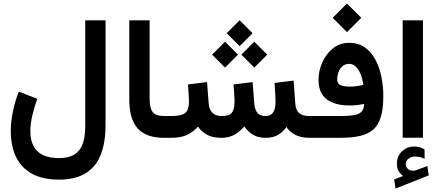

<svg xmlns="http://www.w3.org/2000/svg" viewBox="-20 -799 2540 1113"><path d="M591.8 -74.2V-681.2H474.1V-65.4Q474.1 -6.6 459.7 34.2Q445.3 75.1 412 96.2Q378.6 117.4 322.1 117.4Q264.6 117.4 227.9 99.2Q191.2 81.1 173.5 46.2Q155.8 11.3 155.8 -38.2Q155.8 -82 168 -132.2Q180.3 -182.3 195.9 -226.4L89 -267.9Q67.5 -213.2 55 -153.9Q42.5 -94.6 42.5 -39.4Q42.5 48.1 73.1 111.2Q103.8 174.3 165.9 208.3Q228 242.2 322.1 242.2Q415.6 242.2 475.2 206.1Q534.8 169.9 563.3 99.4Q591.8 28.8 591.8 -74.2Z M729.5 -681.2V-220.7Q729.5 -109.1 778.2 -54.5Q827 0 931.6 0H943.8V-126.4H931.6Q883 -126.4 865.1 -149.3Q847.2 -172.2 847.2 -229V-681.2Z M1369.1 -681.6 1294.1 -606.6 1369.1 -531.6 1444.1 -606.6ZM1454.1 -557.2 1379.1 -482.2 1454.1 -407.2 1529.1 -482.2ZM1284.5 -557.2 1209.5 -482.2 1284.5 -407.2 1359.5 -482.2ZM1520.2 0Q1563.7 0 1592.3 -17.5Q1621 -35 1640.9 -62.9Q1658.9 -33.2 1693.2 -16.6Q1727.5 0 1774.4 0H1788.1V-126.4H1773.4Q1734 -126.4 1714.2 -143.4Q1694.3 -160.4 1691.7 -199.7L1682.1 -331.8L1571.3 -318.3Q1573.7 -287.9 1575.5 -258.6Q1577.3 -229.3 1577.3 -211.7Q1577.3 -184.5 1571.6 -165.4Q1565.9 -146.3 1553.3 -136.3Q1540.6 -126.4 1519.4 -126.4Q1485.5 -126.4 1470.8 -146.6Q1456.1 -166.9 1453.9 -199.7L1444.3 -323.1L1333.5 -309.4Q1335.2 -290.9 1336.6 -271.1Q1338 -251.3 1338.8 -235.3Q1339.6 -219.3 1339.6 -211.7Q1339.6 -166.2 1324.5 -146.3Q1309.5 -126.4 1265.6 -126.4Q1229.2 -126.4 1210.8 -145.6Q1192.4 -164.8 1189.7 -199.7L1180.2 -323.1L1069.3 -309.4Q1071 -290.9 1072.4 -271.2Q1073.8 -251.6 1074.6 -235.6Q1075.4 -219.6 1075.4 -211.7Q1075.4 -176 1064.6 -157.7Q1053.8 -139.4 1030.8 -132.9Q1007.8 -126.4 970.2 -126.4H924.3V0H969.2Q1028.7 0 1065.2 -17.4Q1101.8 -34.8 1127.6 -65.3Q1148 -35.1 1180.6 -17.5Q1213.2 0 1264.6 0Q1306.3 0 1338.5 -17.9Q1370.6 -35.7 1396.2 -65.9Q1416 -37 1445.8 -18.5Q1475.7 0 1520.2 0Z M1991.2 -778.7 1908.4 -695.6 1991.2 -612.8 2074.3 -695.6ZM2007.7 -297Q1975.5 -297 1955.1 -304.9Q1934.8 -312.8 1934.8 -340.9Q1934.8 -360.7 1942.2 -381Q1949.7 -401.2 1965.1 -414.9Q1980.5 -428.7 2003.4 -428.7Q2023.1 -428.7 2037.4 -417.3Q2051.6 -406 2061.6 -387.7Q2071.6 -369.4 2077.6 -348Q2083.6 -326.7 2086.5 -306.9Q2067.3 -302.3 2047.4 -299.7Q2027.5 -297 2007.7 -297ZM1954.1 -126.4H1768.6V0H1948.2Q2015.1 0 2063 -10.1Q2110.9 -20.1 2141.7 -46.2Q2172.6 -72.4 2187.3 -120.1Q2202 -167.9 2202 -243Q2202 -300.2 2190.6 -355.1Q2179.3 -410.1 2155.6 -454.1Q2131.9 -498.1 2094.4 -524.5Q2056.9 -550.8 2004.4 -550.8Q1949.5 -550.8 1909.4 -518.3Q1869.2 -485.7 1847.8 -436.2Q1826.4 -386.7 1826.4 -335.7Q1826.4 -258.5 1874.3 -223Q1922.2 -187.5 2007.3 -187.5Q2029.2 -187.5 2050.2 -189.9Q2071.2 -192.4 2090.4 -196.8Q2090.1 -165.5 2074.9 -150.5Q2059.6 -135.5 2029.6 -131Q1999.6 -126.4 1954.1 -126.4Z M2316.4 221.3 2265 241.1 2272.8 293.9 2465.2 217.9 2457.5 163.7 2388.7 188.6Q2387.5 189.1 2386.6 189.4Q2385.6 189.7 2384.7 189.7Q2358.5 193.4 2345.5 181.2Q2332.5 168.9 2332 155.3Q2332 132.3 2349 120.4Q2365.9 108.4 2385.7 108.4Q2399.6 108.4 2412.9 111.4Q2426.3 114.4 2441.4 122.2L2440.9 67.1Q2426.7 58.8 2412.5 54.5Q2398.4 50.3 2378.9 50.3Q2340.6 50.3 2310.7 78Q2280.8 105.8 2280.8 148.9Q2280.8 175.7 2290.3 191.8Q2299.8 208 2316.4 221.3ZM2431.9 -681.2H2314.3V-0.5H2431.9Z"/></svg>

Font: Vazirmatn
Style: Regular
Weight: 400
Designer: Saber Rastikerdar
Foundry: Saber Rastikerdar
Version: Version 33.003;September 2, 2022;FontCreator 14.0.0.2862 64-